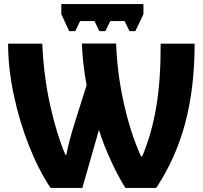

<svg xmlns="http://www.w3.org/2000/svg" viewBox="-20 -929 1002 949"><path d="M20 -713H189Q196 -552 228 -408.5Q260 -265 303 -164H308Q320 -230 350 -324L408 -508Q387 -623 385 -714H554Q559 -567 592 -419Q625 -271 677 -156H683Q730 -268 752.5 -401.5Q775 -535 774 -713H942Q942 -497 896 -322.5Q850 -148 752 0H600Q563 -58 526.5 -138.5Q490 -219 469 -287L387 0H230Q171 -88 123.5 -208Q76 -328 48 -460Q20 -592 20 -713ZM689 -859 649 -775H620L596 -825H525L501 -775H471L447 -825H376L352 -775H322L283 -859V-909H689Z"/></svg>

Font: Noto Sans UI ExtraBold
Style: Regular
Weight: 800
Designer: Monotype Design Team
Foundry: Monotype Imaging Inc.
Version: Version 1.001